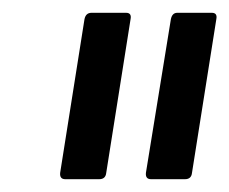

<svg xmlns="http://www.w3.org/2000/svg" viewBox="-20 -703 358 300"><path d="M216 -423Q207 -423 208 -433L247 -673Q249 -683 257 -683H311Q320 -683 318 -673L280 -433Q279 -423 269 -423ZM82 -423Q73 -423 74 -433L112 -673Q114 -683 123 -683H177Q186 -683 184 -673L146 -433Q145 -423 135 -423Z"/></svg>

Font: Sofia Sans Extra Condensed Medium
Style: Italic
Weight: 500
Italic angle: -9°
Version: Version 4.100